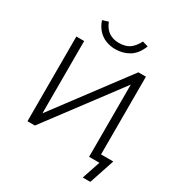

<svg xmlns="http://www.w3.org/2000/svg" viewBox="-240 -1073 1290 1384"><g transform="rotate(30 405.0 -381.5)"><path d="M657 152 708 0H622V-607L625 -605L171 0H109V-705H174V-99L172 -101L625 -705H688V-58H790L720 152ZM397 -766Q355 -766 317.5 -780.5Q280 -795 252.5 -825Q225 -855 210 -900L258 -915Q279 -863 314 -840.5Q349 -818 396 -818Q448 -818 481.5 -839.5Q515 -861 543 -914L590 -900Q561 -827 510 -796.5Q459 -766 397 -766Z"/></g></svg>

Font: Nunito Sans 8pt Light
Style: Regular
Weight: 300
Version: Version 3.101;gftools[0.9.27]